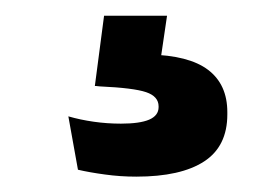

<svg xmlns="http://www.w3.org/2000/svg" viewBox="-20 -34 346 250"><path d="M115.5 -13.5H197.5L185.5 68L135 38Q144.5 37 154.2 36.8Q164 36.5 173.5 37Q226 38 251 57Q276 76 276 112V115Q276 156.5 245.8 176.2Q215.5 196 157.5 196Q136.5 196 116.5 193.2Q96.5 190.5 81.5 187L69 117.5Q84.5 122 102 124.5Q119.5 127 137.5 127Q162 127 174.2 121.8Q186.5 116.5 186.5 105.5V104.5Q186.5 91.5 170.2 86Q154 80.5 110 78.5Q106.5 78 105.2 78Q104 78 103.5 78Z"/></svg>

Font: Anek Kannada Medium SemiBold
Style: Regular
Weight: 600
Version: Version 1.003